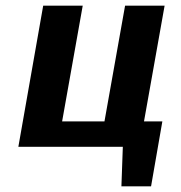

<svg xmlns="http://www.w3.org/2000/svg" viewBox="-20 -520 640 680"><path d="M410 140 415 0H45L133 -500H273L200 -90H350L423 -500H563L490 -90H555L515 140Z"/></svg>

Font: Scada
Style: Bold Italic
Weight: 700
Italic angle: -10°
Version: Version 4.000